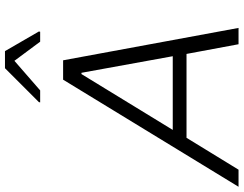

<svg xmlns="http://www.w3.org/2000/svg" viewBox="-142 -834 956 753"><g transform="rotate(-90 335.5 -458.0)"><path d="M311 -783 310 -778H357L473 -879L548 -778H587L588 -783L511 -916H444ZM399 -688 -21 0H46L171 -204H500L538 0H602L475 -688ZM491 -258H202L421 -616H426Z"/></g></svg>

Font: Saira UNSAM Light Italic
Style: Regular
Weight: 300
Italic angle: -12°
Designer: Hector Gatti with collaboration of the Omnibus-Type team
Foundry: Omnibus-Type
Version: Version 0.072;PS 000.072;hotconv 1.0.88;makeotf.lib2.5.64775